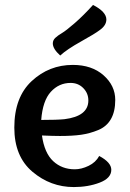

<svg xmlns="http://www.w3.org/2000/svg" viewBox="-20 -748 525 778"><path d="M384 -626Q366 -612 308.5 -580Q251 -548 224 -523Q194 -550 194 -572Q194 -585 204 -594.5Q214 -604 231 -614Q248 -624 283 -654.5Q318 -685 357 -728Q411 -700 411 -669Q411 -645 384 -626ZM223 -197Q196 -197 150 -199Q160 -128 195.5 -95Q231 -62 283 -62Q310 -62 339 -76Q368 -90 382 -116Q431 -90 431 -60Q431 -26 384 -8Q337 10 279 10Q185 10 111.5 -52Q38 -114 38 -231Q38 -354 108.5 -419.5Q179 -485 275 -485Q352 -485 399.5 -443Q447 -401 447 -343Q447 -296 429.5 -265.5Q412 -235 378 -221Q344 -207 309 -202Q274 -197 223 -197ZM266 -412Q219 -412 186 -376Q153 -340 147 -262Q211 -262 241 -265Q338 -277 338 -341Q338 -370 317.5 -391Q297 -412 266 -412Z"/></svg>

Font: Overlock
Style: Bold
Weight: 700
Designer: Dario Muhafara
Foundry: Dario Manuel Muhafara
Version: Version 1.001